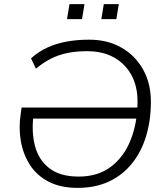

<svg xmlns="http://www.w3.org/2000/svg" viewBox="-20 -906 799 934"><path d="M357 8Q276 8 218 -21.5Q160 -51 126.5 -102.5Q93 -154 81.5 -219Q70 -284 81 -354L85 -383H659L651 -329H124L144 -353Q132 -268 149.5 -198.5Q167 -129 219.5 -88Q272 -47 363 -47Q457 -47 520.5 -95.5Q584 -144 616.5 -227.5Q649 -311 649 -413Q649 -487 619 -541.5Q589 -596 534.5 -626.5Q480 -657 404 -657Q350 -657 307 -648Q264 -639 227.5 -620.5Q191 -602 155 -572L131 -622Q166 -654 209 -674Q252 -694 303 -703.5Q354 -713 414 -713Q503 -713 570.5 -674.5Q638 -636 676 -568Q714 -500 714 -412Q714 -320 690.5 -243Q667 -166 621 -109.5Q575 -53 509 -22.5Q443 8 357 8ZM473 -813 485 -886H558L546 -813ZM306 -813 318 -886H391L379 -813Z"/></svg>

Font: Nunito Sans 12pt Light
Style: Italic
Weight: 300
Italic angle: -9°
Designer: Vernon Adams
Foundry: Vernon Adams
Version: Version 3.101;gftools[0.9.27]